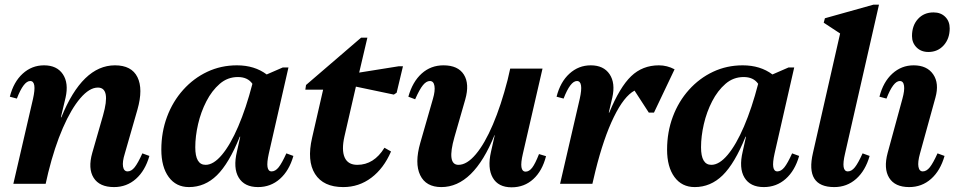

<svg xmlns="http://www.w3.org/2000/svg" viewBox="-20 -785 4076 820"><path d="M37 0 121 -363Q138 -439 109 -439Q81 -439 52 -364L22 -372Q38 -435 77 -470.5Q116 -506 168 -506Q223 -506 248.5 -468Q274 -430 260 -368L240 -284H242Q332 -506 471 -506Q542 -506 567 -455.5Q592 -405 567 -317L513 -129Q502 -94 505.5 -73.5Q509 -53 525 -53Q541 -53 555 -70.5Q569 -88 588 -130L618 -119Q600 -56 560.5 -21Q521 14 467 14Q405 14 380 -25.5Q355 -65 374 -132L420 -292Q454 -411 398 -411Q362 -411 323 -365.5Q284 -320 248.5 -238.5Q213 -157 186 -48L175 0Z M787 14Q732 14 700.5 -29Q669 -72 669 -146Q669 -221 693.5 -286.5Q718 -352 762.5 -401.5Q807 -451 865.5 -478.5Q924 -506 992 -506Q1067 -506 1119 -467L1188 -497H1212L1128 -129Q1111 -53 1140 -53Q1156 -53 1170 -70.5Q1184 -88 1203 -130L1233 -119Q1215 -56 1175.5 -21Q1136 14 1082 14Q1024 14 999.5 -26.5Q975 -67 992 -138L1006 -201H1004Q958 -87 906.5 -36.5Q855 14 787 14ZM814 -156Q814 -81 858 -81Q892 -81 928 -124Q964 -167 997.5 -245Q1031 -323 1058 -427Q1038 -456 996 -456Q952 -456 918.5 -427Q885 -398 861.5 -352.5Q838 -307 826 -255Q814 -203 814 -156Z M1446 14Q1361 14 1325.5 -42Q1290 -98 1313 -197L1360 -402H1284L1287 -422L1522 -624H1549L1514 -475L1683 -502H1701L1674 -389L1662 -381L1500 -415L1451 -202Q1438 -144 1452 -112.5Q1466 -81 1506 -81Q1577 -81 1622 -154L1650 -138Q1619 -66 1566 -26Q1513 14 1446 14Z M1865 14Q1799 14 1774.5 -37Q1750 -88 1775 -175L1829 -363Q1839 -397 1835.5 -418Q1832 -439 1816 -439Q1801 -439 1786.5 -421.5Q1772 -404 1753 -361L1724 -372Q1742 -436 1781 -471Q1820 -506 1874 -506Q1936 -506 1961 -466.5Q1986 -427 1967 -360L1921 -200Q1887 -81 1938 -81Q1974 -81 2012 -126Q2050 -171 2085 -253Q2120 -335 2148 -444L2159 -492H2297L2213 -128Q2195 -52 2225 -52Q2240 -52 2253 -69Q2266 -86 2282 -127L2312 -118Q2296 -55 2257.5 -20Q2219 15 2165 15Q2108 15 2084.5 -26Q2061 -67 2077 -137L2093 -208H2092Q2002 14 1865 14Z M2372 0 2456 -363Q2473 -439 2444 -439Q2416 -439 2387 -364L2357 -372Q2373 -435 2412 -470.5Q2451 -506 2503 -506Q2558 -506 2583.5 -468Q2609 -430 2595 -368L2580 -304H2582Q2627 -413 2675.5 -459.5Q2724 -506 2794 -506Q2829 -506 2861 -489L2773 -304H2751L2690 -398Q2645 -374 2601.5 -285Q2558 -196 2523 -55L2510 0Z M2947 14Q2892 14 2860.5 -29Q2829 -72 2829 -146Q2829 -221 2853.5 -286.5Q2878 -352 2922.5 -401.5Q2967 -451 3025.5 -478.5Q3084 -506 3152 -506Q3227 -506 3279 -467L3348 -497H3372L3288 -129Q3271 -53 3300 -53Q3316 -53 3330 -70.5Q3344 -88 3363 -130L3393 -119Q3375 -56 3335.5 -21Q3296 14 3242 14Q3184 14 3159.5 -26.5Q3135 -67 3152 -138L3166 -201H3164Q3118 -87 3066.5 -36.5Q3015 14 2947 14ZM2974 -156Q2974 -81 3018 -81Q3052 -81 3088 -124Q3124 -167 3157.5 -245Q3191 -323 3218 -427Q3198 -456 3156 -456Q3112 -456 3078.5 -427Q3045 -398 3021.5 -352.5Q2998 -307 2986 -255Q2974 -203 2974 -156Z M3543 14Q3418 14 3452 -132L3568 -642L3498 -688L3503 -707L3710 -765H3734L3589 -129Q3571 -53 3601 -53Q3617 -53 3631 -70.5Q3645 -88 3664 -130L3694 -119Q3676 -56 3636.5 -21Q3597 14 3543 14Z M3863 14Q3802 14 3777.5 -25.5Q3753 -65 3771 -132L3834 -363Q3844 -399 3841 -419Q3838 -439 3823 -439Q3795 -439 3766 -364L3736 -372Q3752 -435 3791 -470.5Q3830 -506 3882 -506Q3939 -506 3965.5 -467.5Q3992 -429 3975 -368L3909 -129Q3899 -93 3902.5 -73Q3906 -53 3921 -53Q3937 -53 3951 -70.5Q3965 -88 3984 -130L4014 -119Q3996 -56 3956.5 -21Q3917 14 3863 14ZM3945 -563Q3914 -563 3894.5 -582.5Q3875 -602 3875 -631Q3875 -676 3900.5 -704Q3926 -732 3967 -732Q3998 -732 4017 -713Q4036 -694 4036 -664Q4036 -620 4010.5 -591.5Q3985 -563 3945 -563Z"/></svg>

Font: Platypi SemiBold
Style: Italic
Weight: 600
Italic angle: -13°
Designer: David Sargent
Foundry: Bolt Cutter Type
Version: Version 1.200; ttfautohint (v1.8.4.7-5d5b)